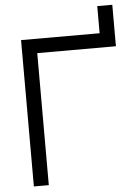

<svg xmlns="http://www.w3.org/2000/svg" viewBox="-58 -898 656 941"><g transform="rotate(-5 270.0 -427.0)"><path d="M143.5 0V-649.5H530.5V-853.5H456.5V-720H70V0Z"/></g></svg>

Font: Vela Sans
Style: Regular
Weight: 400
Designer: Principal design: Mikhail Sharanda - project Manrope.
Design modification: Ravid Balaliev
Foundry: Mikhail Sharanda
Version: Version 1.001